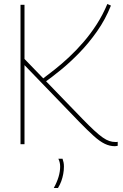

<svg xmlns="http://www.w3.org/2000/svg" viewBox="-20 -724 617 964"><path d="M556 10Q531 10 506 -2Q481 -14 451 -41Q421 -68 378 -112L103 -397V0H83V-700H103V-428L395 -126Q429 -91 453.5 -68.5Q478 -46 496 -33.5Q514 -21 529 -16Q544 -11 560 -11Q562 -11 565 -11Q568 -11 571 -12V8Q567 9 562.5 9.5Q558 10 556 10ZM202 -309 190 -325Q219 -347 254 -374.5Q289 -402 326 -436.5Q363 -471 398.5 -512Q434 -553 465 -601Q496 -649 519 -704L537 -696Q509 -626 467.5 -567Q426 -508 379 -459.5Q332 -411 286 -373.5Q240 -336 202 -309ZM250 220Q266 191 274 164Q282 137 282 112Q282 101 279.5 91Q277 81 273 73H294Q297 81 299 91Q301 101 301 112Q301 131 297.5 149.5Q294 168 288 185Q282 202 271 220Z"/></svg>

Font: Georama ExtraCondensed Thin Thin
Style: Regular
Weight: 250
Version: Version 1.001